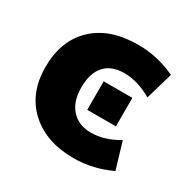

<svg xmlns="http://www.w3.org/2000/svg" viewBox="-127 -663 805 804"><g transform="rotate(30 275.5 -261.5)"><path d="M464.8 -157.2 502.9 -29.3Q416 11.7 323.2 11.7Q190.4 11.7 110.8 -61.5Q31.2 -134.8 31.2 -260.7Q31.2 -388.7 108.4 -461.9Q185.5 -535.2 323.2 -535.2Q416 -535.2 502.9 -494.1L464.8 -363.3Q396.5 -403.3 331.1 -403.3Q269.5 -403.3 236.8 -367.2Q204.1 -331.1 204.1 -260.7Q204.1 -193.4 238.8 -155.3Q273.4 -117.2 331.1 -117.2Q396.5 -116.2 464.8 -157.2ZM272.5 -192.4V-330.1H411.1V-192.4Z"/></g></svg>

Font: Gen Shin Gothic Heavy
Style: Bold
Weight: 900
Designer: [Source Han Sans]
Ryoko NISHIZUKA  (kana & ideographs); Paul D. Hunt (Latin, Greek & Cyrillic); Wenlong ZHANG  (bopomofo
Version: Version 1.002.20150607